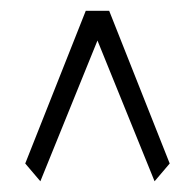

<svg xmlns="http://www.w3.org/2000/svg" viewBox="-20 -470 358 353"><path d="M137.7 -450.2H180.7L292 -169.4L264.2 -136.7L159.2 -395.5L54.2 -136.7L26.4 -169.4Z"/></svg>

Font: Scarab Serif
Style: Light
Weight: 300
Designer: John Roberts
Foundry: Scarab
Version: 1.0